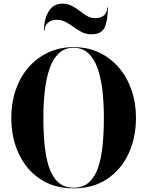

<svg xmlns="http://www.w3.org/2000/svg" viewBox="-20 -1017 802 1047"><path d="M288.5 -909Q260.5 -909 242 -893.5Q223.5 -878 223.5 -850H220Q220 -914 245.8 -955.5Q271.5 -997 319.5 -997Q349.5 -997 372.2 -985Q395 -973 414.8 -957.5Q434.5 -942 454.5 -930Q474.5 -918 499.5 -918Q531 -918 547.8 -933.8Q564.5 -949.5 564.5 -977H568Q568 -906 551 -868Q534 -830 478.5 -830Q449.5 -830 426.2 -842Q403 -854 381.8 -869.5Q360.5 -885 338.2 -897Q316 -909 288.5 -909ZM381.5 10Q275 10 199 -40.8Q123 -91.5 82.2 -178.8Q41.5 -266 41.5 -375Q41.5 -456.5 65.8 -526.8Q90 -597 135.2 -649.2Q180.5 -701.5 243 -730.8Q305.5 -760 381.5 -760Q457.5 -760 520 -730.8Q582.5 -701.5 627.5 -649.2Q672.5 -597 697 -526.8Q721.5 -456.5 721.5 -375Q721.5 -266 680.8 -178.8Q640 -91.5 564 -40.8Q488 10 381.5 10ZM381.5 -756.5Q333 -756.5 301 -726.5Q269 -696.5 250.5 -643.5Q232 -590.5 224.2 -521.5Q216.5 -452.5 216.5 -375Q216.5 -297.5 223 -228.5Q229.5 -159.5 247 -106.5Q264.5 -53.5 297 -23.5Q329.5 6.5 381.5 6.5Q433.5 6.5 466 -23.5Q498.5 -53.5 516 -106.5Q533.5 -159.5 540 -228.5Q546.5 -297.5 546.5 -375Q546.5 -452.5 538.8 -521.5Q531 -590.5 512.5 -643.5Q494 -696.5 462 -726.5Q430 -756.5 381.5 -756.5Z"/></svg>

Font: Bodoni* 48pt
Style: Bold
Weight: 700
Version: Version 2.3